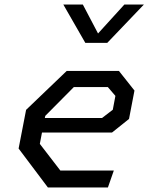

<svg xmlns="http://www.w3.org/2000/svg" viewBox="-20 -826 660 846"><path d="M191 0H455.5L481.5 -74.5H246L155.5 -192L165 -242H473.5L548.5 -302L572.5 -427L504 -513.5H274L95 -342L62 -171.5ZM177.5 -306 179.5 -315.5 305.5 -442.5H455L488.5 -403.5L477 -342.5L429.5 -306ZM259 -806H345L412 -678.5L528 -806H614L452.5 -637H356Z"/></svg>

Font: Monaspace Krypton
Style: Italic
Weight: 400
Italic angle: -11°
Designer: Riley Cran & the Lettermatic Team
Foundry: Lettermatic
Version: Version 1.101 (Monaspace Krypton)